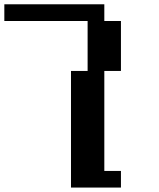

<svg xmlns="http://www.w3.org/2000/svg" viewBox="-20 -635 732 886"><path d="M307.6 230.5V-307.6H384.3V-538.1H0V-615.2H461.4V-538.1H538.1V-307.6H461.4V153.8H538.1V230.5Z"/></svg>

Font: Good Old DOS
Style: Regular
Weight: 400
Designer: Vasily Draigo
Foundry: Vasily Draigo
Version: 1.0